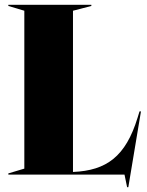

<svg xmlns="http://www.w3.org/2000/svg" viewBox="-20 -732 616 805"><path d="M513 53H518L571 -265H565L557 -239C507 -76 427 -17 286 -11V-687L363 -707V-712H15V-707L82 -687V-25L15 -5V0H502Z"/></svg>

Font: Nyght Serif Dark
Style: Regular
Weight: 800
Designer: Maksym Kobuzan
Version: Version 0.410;Glyphs 3.1.2 (3151)